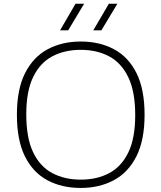

<svg xmlns="http://www.w3.org/2000/svg" viewBox="-20 -964 836 994"><path d="M398 9Q300 9 225.5 -30.8Q151 -70.5 109.2 -154.2Q67.5 -238 67.5 -370Q67.5 -502 110 -585.8Q152.5 -669.5 227 -709.2Q301.5 -749 398 -749Q495.5 -749 570 -709.2Q644.5 -669.5 686.5 -585.8Q728.5 -502 728.5 -370Q728.5 -238 686 -154.2Q643.5 -70.5 568.8 -30.8Q494 9 398 9ZM398 -34Q481.5 -34 545 -67.5Q608.5 -101 644.2 -174.5Q680 -248 680 -368Q680 -489.5 644.2 -564Q608.5 -638.5 545 -672.2Q481.5 -706 398 -706Q314.5 -706 251 -672.5Q187.5 -639 151.8 -565.5Q116 -492 116 -372Q116 -250 151.5 -175.8Q187 -101.5 250.8 -67.8Q314.5 -34 398 -34ZM463 -807 543.5 -944.5H587.5L505 -807ZM291 -807 371 -944.5H415.5L333 -807Z"/></svg>

Font: Encode Sans Expanded Expanded ExtraLight
Style: Regular
Weight: 200
Width: 7
Designer: Multiple Designers
Foundry: Impallari Type
Version: Version 3.000; ttfautohint (v1.8.3) -l 8 -r 50 -G 200 -x 14 